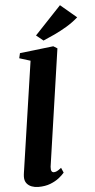

<svg xmlns="http://www.w3.org/2000/svg" viewBox="-67 -1097 569 1145"><g transform="rotate(-5 217.0 -524.0)"><path d="M198 -102.5Q196.5 -85 200.8 -76.8Q205 -68.5 215 -68.5Q223 -68.5 233 -73Q243 -77.5 259.5 -91L272.5 -61Q260 -46 239 -29.5Q218 -13 187.2 -1Q156.5 11 114.5 11Q94.5 11 76 4.2Q57.5 -2.5 45.8 -17.2Q34 -32 34 -56Q34 -61.5 34.8 -69Q35.5 -76.5 36.8 -84.5Q38 -92.5 39 -98.5L134 -743L68 -763.5L75 -793.5L276.5 -817L300 -802.5ZM221.5 -856 179.5 -890 337.5 -1057.5 433.5 -976.5Q400.5 -947.5 363 -925.2Q325.5 -903 289 -886Q252.5 -869 221.5 -856Z"/></g></svg>

Font: Merriweather 72pt Black
Style: Italic
Weight: 900
Italic angle: -7.8°
Version: Version 2.101